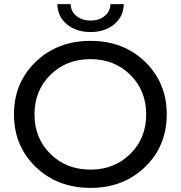

<svg xmlns="http://www.w3.org/2000/svg" viewBox="-20 -907 880 935"><path d="M259 -887H324Q325 -851 352.5 -829Q380 -807 421 -807Q462 -807 489.5 -829Q517 -851 518 -887H583Q581 -825 535.5 -788Q490 -751 421 -751Q352 -751 306.5 -788Q261 -825 259 -887ZM421 8Q260 8 154 -94Q48 -196 48 -350Q48 -504 154 -606Q260 -708 421 -708Q581 -708 686.5 -606Q792 -504 792 -350Q792 -196 686.5 -94Q581 8 421 8ZM421 -81Q537 -81 614.5 -157.5Q692 -234 692 -350Q692 -466 614.5 -542.5Q537 -619 421 -619Q303 -619 225.5 -542.5Q148 -466 148 -350Q148 -234 225.5 -157.5Q303 -81 421 -81Z"/></svg>

Font: Montserrat
Style: Regular
Weight: 500
Designer: Julieta Ulanovsky
Foundry: Julieta Ulanovsky
Version: Version 7.200;PS 007.200;hotconv 1.0.88;makeotf.lib2.5.64775